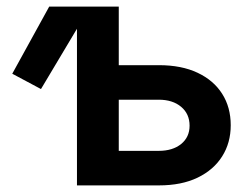

<svg xmlns="http://www.w3.org/2000/svg" viewBox="-20 -561 759 581"><path d="M104 -291.5 17.1 -337.9 128.9 -541H252.9ZM300.8 -363.8H460.9Q529.3 -363.8 577.9 -340.8Q626.5 -317.9 652.3 -277.1Q678.2 -236.3 678.2 -182.1Q678.2 -128.9 652.3 -87.9Q626.5 -46.9 577.9 -23.4Q529.3 0 460.9 0H212.9V-541H339.4V-104.5H460.4Q502.4 -104.5 528.1 -125.2Q553.7 -146 553.7 -180.7Q553.7 -216.3 528.1 -237.8Q502.4 -259.3 460.4 -259.3H300.8Z"/></svg>

Font: Inter 17pt SemiBold
Style: Regular
Weight: 600
Version: Version 4.001;git-66647c0bb